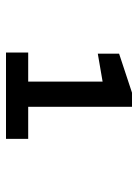

<svg xmlns="http://www.w3.org/2000/svg" viewBox="70 -810 460 640"><g transform="rotate(90 300.0 -490.0)"><path d="M155 -280V-354H252V-602L159 -586V-657L289 -700H336V-354H443V-280Z"/></g></svg>

Font: DM Mono Medium
Style: Regular
Weight: 500
Designer: Colophon Foundry
Foundry: Colophon Foundry
Version: Version 1.000; ttfautohint (v1.8.2.53-6de2)